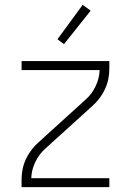

<svg xmlns="http://www.w3.org/2000/svg" viewBox="-20 -772 540 792"><path d="M69 0V-33Q69 -54 73.5 -75.5Q78 -97 87.5 -117Q97 -137 110.5 -154.5Q124 -172 140 -186L333 -361Q359 -384 374.5 -416.5Q390 -449 391 -483H69V-520H431V-488Q431 -466 426.5 -444.5Q422 -423 412.5 -403Q403 -383 389.5 -365.5Q376 -348 360 -334L167 -159Q141 -136 125.5 -103.5Q110 -71 109 -37H431V0ZM244 -590 217 -610 321 -752 354 -728Z"/></svg>

Font: Iosevka Term Curly Extralight
Style: Regular
Weight: 200
Designer: Belleve Invis
Foundry: Belleve Invis
Version: Version 32.3.0